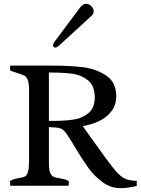

<svg xmlns="http://www.w3.org/2000/svg" viewBox="-20 -983 744 1016"><path d="M269.5 -308.6 238.8 -310.5V-122.6Q238.8 -87.4 244.9 -70.8Q251 -54.2 261.5 -48.8Q272 -43.5 293 -40Q308.1 -37.6 319.8 -34.7Q331.5 -31.7 344.2 -25.4L343.3 0H34.2L33.2 -25.4Q46.4 -32.7 57.9 -35.9Q69.3 -39.1 84.5 -41.5Q104 -44.4 113.5 -50Q123 -55.7 128.4 -74.7Q133.8 -93.8 133.8 -135.3V-505.4Q133.8 -540 127.9 -557.4Q122.1 -574.7 111.1 -581.3Q100.1 -587.9 76.7 -595.2Q51.8 -602.1 33.2 -610.4L34.2 -635.7H259.3Q350.6 -635.7 418.9 -627.4Q487.3 -619.1 541.3 -583.5Q595.2 -547.9 595.2 -473.6Q595.2 -427.7 569.6 -394.3Q543.9 -360.8 503.7 -341.8Q463.4 -322.8 417.5 -315.9Q423.3 -308.1 475.6 -234.9Q514.2 -180.2 541.3 -143.6Q568.4 -106.9 595.2 -74.7Q611.3 -57.6 624 -47.9Q636.7 -38.1 655.8 -32.2Q674.8 -26.4 703.6 -26.4V1Q655.3 12.7 617.7 12.7Q565.9 12.7 522.7 -19Q479.5 -50.8 448 -94.2Q416.5 -137.7 376 -205.1Q352.1 -246.1 339.4 -264.6Q327.6 -282.2 319.6 -290.5Q311.5 -298.8 300.3 -303.2Q289.1 -307.6 269.5 -308.6ZM263.2 -343.3Q325.7 -343.3 371.1 -350.6Q416.5 -357.9 449 -385.3Q481.4 -412.6 481.4 -467.8Q481.4 -528.3 446.5 -557.1Q411.6 -585.9 364.7 -592.5Q317.9 -599.1 249.5 -599.1H238.8V-343.3ZM272 -731.4Q266.6 -731.4 263.7 -734.9Q260.7 -738.3 260.7 -744.1Q260.7 -751 266.1 -758.8Q294.9 -796.4 372.6 -901.4L406.2 -946.3Q418.9 -962.9 436 -962.9Q451.2 -962.9 463.4 -950.2Q475.6 -937.5 475.6 -922.9Q475.6 -909.2 465.3 -900.4Q435.1 -873 396.5 -836.9Q310.1 -757.8 291.5 -741.2Q280.3 -731.4 272 -731.4Z"/></svg>

Font: Radley
Style: Regular
Weight: 400
Designer: Vernon Adams
Foundry: Vernon Adams
Version: Version 1.003; ttfautohint (v1.6)